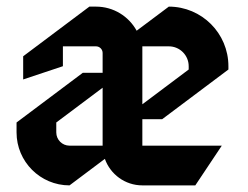

<svg xmlns="http://www.w3.org/2000/svg" viewBox="-20 -540 750 580"><path d="M290 -275V-100H190C167.9 -100 150 -117.9 150 -140V-170ZM410 -400H490C523.1 -400 550 -373.1 550 -340V-330L410 -225ZM250 -520 50 -370V-300L170 -340V-400H270C281 -400 290 -391 290 -380V-320H230L30 -170V-140C30 -51.7 101.7 20 190 20L296.8 -60.1C313.3 -13.5 357.8 20 410 20H570L650 -100H410V-180H470L670 -330V-340C670 -439.4 589.4 -520 490 -520L392.8 -447.2C369.1 -490.6 322.9 -520 270 -520Z"/></svg>

Font: Abibas
Style: Medium
Weight: 500
Version: Version 0.3